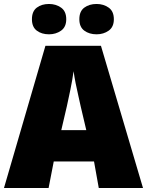

<svg xmlns="http://www.w3.org/2000/svg" viewBox="-20 -948 741 968"><path d="M478 0 454 -134H251L225 0H0L209 -717H489L701 0ZM387 -411Q382 -435 375 -465Q368 -495 361.5 -527.5Q355 -560 351 -589Q345 -545 335 -496.5Q325 -448 317 -412L289 -292H415ZM141 -851Q141 -891 165.5 -909.5Q190 -928 227 -928Q262 -928 288 -909.5Q314 -891 314 -851Q314 -812 288 -793.5Q262 -775 227 -775Q190 -775 165.5 -793.5Q141 -812 141 -851ZM380 -851Q380 -891 405 -909.5Q430 -928 467 -928Q502 -928 528 -909.5Q554 -891 554 -851Q554 -812 528 -793.5Q502 -775 467 -775Q430 -775 405 -793.5Q380 -812 380 -851Z"/></svg>

Font: Noto Sans Display Black
Style: Regular
Weight: 900
Designer: Monotype Design Team
Foundry: Monotype Imaging Inc.
Version: Version 2.003